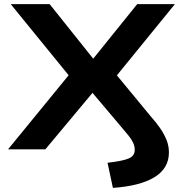

<svg xmlns="http://www.w3.org/2000/svg" viewBox="-20 -725 902 932"><path d="M528 187 502 65Q574 57 604 44.5Q634 32 634 3Q634 -15 626.5 -31.5Q619 -48 605 -65.5Q591 -83 572 -105L425 -279H433L200 0H19L338 -390L339 -328L32 -705H221L435 -437H430L646 -705H829L522 -328V-390L711 -161Q737 -132 756.5 -104Q776 -76 788 -46.5Q800 -17 800 15Q800 92 730 135Q660 178 528 187Z"/></svg>

Font: Nunito Sans 7pt Expanded
Style: Bold
Weight: 700
Width: 7
Designer: Vernon Adams
Foundry: Vernon Adams
Version: Version 3.101;gftools[0.9.27]